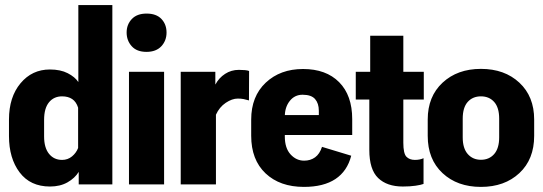

<svg xmlns="http://www.w3.org/2000/svg" viewBox="-20 -731 2153 761"><path d="M15.6 -191.9Q15.6 -103.5 57.9 -47.6Q100.1 8.3 178.2 8.3Q218.3 8.3 247.6 -8.3Q276.9 -24.9 292 -49.8V0H425.3V-710.9H290.5V-405.8Q276.9 -426.3 248.3 -440.9Q219.7 -455.6 177.7 -455.6Q106.9 -455.6 61.3 -400.9Q15.6 -346.2 15.6 -257.3ZM154.8 -255.9Q154.8 -301.8 174.1 -325.4Q193.4 -349.1 226.1 -349.1Q250 -349.1 266.1 -338.4Q282.2 -327.6 289.6 -304.2V-144.5Q282.2 -125 265.4 -111.1Q248.5 -97.2 226.1 -97.2Q193.8 -97.2 174.3 -121.3Q154.8 -145.5 154.8 -189.9Z M491.2 0H630.4V-446.3H491.2ZM481.9 -602.1Q481.9 -570.3 502 -547.9Q522 -525.4 560.5 -525.4Q598.6 -525.4 619.4 -547.6Q640.1 -569.8 640.1 -602.1Q640.1 -634.3 619.9 -655.8Q599.6 -677.2 561 -677.2Q522.9 -677.2 502.4 -655.5Q481.9 -633.8 481.9 -602.1Z M696.3 0H835.9V-276.4Q849.6 -306.6 874.8 -323.5Q899.9 -340.3 922.4 -340.3Q935.1 -340.3 945.1 -338.4Q955.1 -336.4 966.8 -333L967.3 -449.7Q961.4 -452.1 950.7 -453.1Q939.9 -454.1 926.8 -454.1Q896.5 -454.1 872.1 -438.2Q847.7 -422.4 834 -396.5H833.5V-446.3H696.3Z M975.6 -192.9Q975.6 -97.7 1032.5 -43.9Q1089.4 9.8 1184.6 9.8Q1262.7 9.8 1309.6 -21.5Q1356.4 -52.7 1372.1 -113.8L1256.3 -148.9Q1247.1 -120.6 1228.8 -107.4Q1210.4 -94.2 1185.5 -94.2Q1154.3 -94.2 1131.6 -119.1Q1108.9 -144 1108.9 -189.9V-269.5Q1108.9 -306.2 1128.4 -330.8Q1147.9 -355.5 1179.2 -355.5Q1213.9 -355.5 1228.8 -338.4Q1243.7 -321.3 1243.7 -292V-274.9H1049.8V-195.8H1376V-258.8Q1376 -353 1324.2 -405.3Q1272.5 -457.5 1181.2 -457.5Q1090.8 -457.5 1033.2 -403.3Q975.6 -349.1 975.6 -256.8Z M1390.1 -336.4H1659.7V-446.3H1390.1ZM1443.8 -136.7Q1443.8 -59.1 1478.8 -25.4Q1513.7 8.3 1576.7 8.3Q1605.5 8.3 1627 5.1Q1648.4 2 1658.7 -2V-104Q1651.4 -100.6 1642.8 -98.9Q1634.3 -97.2 1624.5 -97.2Q1603 -97.2 1590.8 -109.9Q1578.6 -122.6 1578.6 -165.5V-589.4H1447.3V-423.8L1443.8 -418.5Z M1675.3 -192.4Q1675.3 -99.6 1733.9 -44.9Q1792.5 9.8 1886.2 9.8Q1980 9.8 2038.6 -44.9Q2097.2 -99.6 2097.2 -192.4V-257.3Q2097.2 -348.6 2038.6 -403.3Q1980 -458 1886.2 -458Q1793 -458 1734.1 -403.3Q1675.3 -348.6 1675.3 -257.3ZM1814 -260.7Q1814 -304.7 1833.7 -326.9Q1853.5 -349.1 1886.2 -349.1Q1918.9 -349.1 1938.7 -326.9Q1958.5 -304.7 1958.5 -260.7V-186.5Q1958.5 -143.1 1938.7 -120.4Q1918.9 -97.7 1886.2 -97.7Q1854 -97.7 1834 -120.4Q1814 -143.1 1814 -186.5Z"/></svg>

Font: Roboto Flex Super Cond Bold
Style: Regular
Weight: 700
Width: 3
Designer: Berlow after Robertson
Foundry: Google
Version: Version 3.000